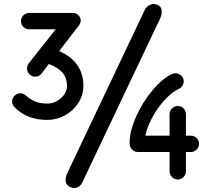

<svg xmlns="http://www.w3.org/2000/svg" viewBox="-20 -875 1040 951"><path d="M273 -622Q393 -569 393 -450Q393 -405 368.5 -366Q344 -327 302.5 -304Q261 -281 214 -281Q113 -281 52 -344Q47 -349 43.5 -357Q40 -365 40 -372Q40 -389 52.5 -401Q65 -413 81 -413Q95 -413 108 -402Q133 -380 157.5 -371Q182 -362 214 -362Q252 -362 282 -389Q312 -416 312 -450Q312 -488 290.5 -514Q269 -540 222 -558L187 -512Q175 -495 154 -495Q138 -495 126 -507Q114 -519 114 -536Q114 -550 122 -561L256 -730H125Q108 -730 96 -741.5Q84 -753 84 -770Q84 -787 96 -799Q108 -811 125 -811H339Q356 -811 367.5 -800.5Q379 -790 380 -775Q380 -761 370 -748ZM387 30Q382 41 371 48.5Q360 56 349 56Q331 56 318 45.5Q305 35 305 19Q305 -1 314 -19L699 -830Q704 -839 716 -847Q728 -855 738 -855Q757 -855 769 -845.5Q781 -836 781 -819Q781 -799 772 -781ZM925 -203Q942 -203 954 -191Q966 -179 966 -163Q966 -147 954 -134.5Q942 -122 925 -122H901V-26Q901 -10 889 2Q877 14 860 14Q844 14 832 2Q820 -10 820 -26V-122H665Q646 -122 634 -134.5Q622 -147 622 -167Q622 -225 654 -297Q686 -369 735.5 -428Q785 -487 833 -509Q838 -512 848 -512Q865 -512 877.5 -500.5Q890 -489 890 -472Q890 -461 883.5 -450.5Q877 -440 866 -435Q835 -421 800 -384.5Q765 -348 737.5 -299Q710 -250 700 -203H820V-309Q820 -326 832 -338Q844 -350 860 -350Q877 -350 889 -338Q901 -326 901 -309V-203Z"/></svg>

Font: Tsukimi Rounded SemiBold
Style: Regular
Weight: 600
Designer: Takashi Funayama
Foundry: Takashi Funayama
Version: Version 1.032; ttfautohint (v1.8.3)